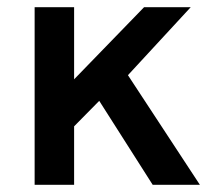

<svg xmlns="http://www.w3.org/2000/svg" viewBox="-20 -515 598 535"><path d="M76.5 0V-495H186.5V-294L381.5 -495H511.5L336.5 -305.5L537 0H405.5L256.5 -234L186.5 -163V0Z"/></svg>

Font: Geologica Roman
Style: Regular
Weight: 400
Designer: Sindre Bremnes, Frode Helland
Foundry: Monokrom Skriftforlag AS
Version: Version 1.010;gftools[0.9.28]